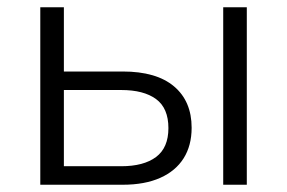

<svg xmlns="http://www.w3.org/2000/svg" viewBox="-20 -509 791 529"><path d="M91 0V-489H156V-312H318Q411 -312 459.5 -271Q508 -230 508 -157Q508 -108 486 -73Q464 -38 421.5 -19Q379 0 318 0ZM156 -51H314Q376 -51 410 -76.5Q444 -102 444 -156Q444 -211 410 -236Q376 -261 314 -261H156ZM595 0V-489H660V0Z"/></svg>

Font: Nunito Sans 10pt Light
Style: Regular
Weight: 300
Designer: Vernon Adams
Foundry: Vernon Adams
Version: Version 3.101;gftools[0.9.27]